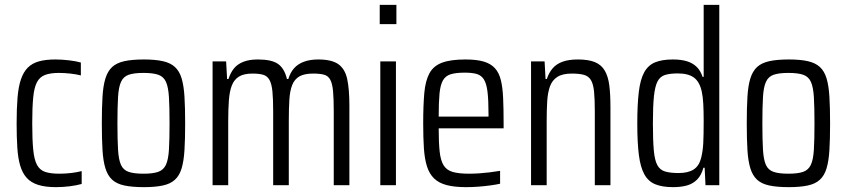

<svg xmlns="http://www.w3.org/2000/svg" viewBox="-20 -763 3488 791"><path d="M210.7 8Q166.2 8 136.7 -1.5Q107.1 -11 89.6 -30.8Q72 -50.5 63 -81.3Q54 -112.1 51.3 -155.3Q48.5 -198.5 48.5 -254.5Q48.5 -315.8 52.2 -360.7Q55.9 -405.7 66.2 -435.9Q76.4 -466.2 94.4 -484.3Q112.5 -502.4 140.3 -510.2Q168.1 -518 208.3 -518Q234.5 -518 264.5 -514.5Q294.5 -510.9 313.1 -505.4V-452.3Q293.6 -457.3 269.3 -459.9Q245.1 -462.6 222.5 -462.6Q187.4 -462.6 165.4 -454.2Q143.4 -445.8 132.1 -424Q120.7 -402.2 116.8 -361.4Q112.8 -320.5 112.8 -255.5Q112.8 -188.5 116.8 -147.1Q120.7 -105.8 132.3 -84Q143.9 -62.2 166.2 -54.8Q188.4 -47.4 224 -47.4Q249 -47.4 273.5 -50.3Q298 -53.3 316.5 -58.2V-5.1Q294.7 1 266.6 4.5Q238.4 8 210.7 8Z M573 8Q524.4 8 492.5 1.2Q460.7 -5.5 442.1 -22.6Q423.6 -39.6 414.3 -69.6Q405 -99.6 402.3 -144.9Q399.5 -190.1 399.5 -254.5Q399.5 -319 402.3 -364.5Q405 -409.9 414.3 -439.9Q423.6 -469.9 442.1 -487Q460.7 -504 492.5 -511Q524.4 -518 573 -518Q619.5 -518 650.9 -511Q682.2 -504 700.7 -487Q719.3 -469.9 728.3 -439.9Q737.3 -409.9 740 -364.5Q742.8 -319 742.8 -254.5Q742.8 -190.1 740 -144.9Q737.3 -99.6 728.3 -69.6Q719.3 -39.6 700.7 -22.6Q682.2 -5.5 650.9 1.2Q619.5 8 573 8ZM570.9 -47.4Q610.2 -47.4 631.8 -55Q653.4 -62.6 663.5 -83.9Q673.5 -105.2 676 -146.4Q678.5 -187.5 678.5 -254.5Q678.5 -321.6 676 -362.9Q673.5 -404.3 663.7 -425.8Q653.9 -447.4 632.1 -455Q610.2 -462.6 570.9 -462.6Q532.1 -462.6 510.2 -455Q488.4 -447.4 478.6 -425.8Q468.7 -404.3 466.3 -362.9Q463.8 -321.6 463.8 -254.5Q463.8 -187.5 466.3 -146.4Q468.7 -105.2 478.3 -83.9Q487.9 -62.6 509.8 -55Q531.6 -47.4 570.9 -47.4Z M855.8 0V-510H911.6L915.6 -437.4H921.2Q929.4 -462.9 943.6 -480.8Q957.9 -498.6 982.3 -508.3Q1006.6 -518 1042.3 -518Q1099 -518 1125.4 -499.6Q1151.8 -481.2 1162.2 -437.4H1167.8Q1175.9 -464.3 1191.6 -481.9Q1207.2 -499.5 1232.4 -508.8Q1257.5 -518 1291.3 -518Q1346.5 -518 1374 -498.5Q1401.4 -479 1410.4 -437.4Q1419.4 -395.7 1419.4 -327.6V0H1355V-302.5Q1355 -356.3 1352.1 -387.7Q1349.1 -419 1340.5 -434.8Q1331.9 -450.6 1314.9 -455.3Q1298 -459.9 1269.5 -459.9Q1233.8 -459.9 1213.4 -448.2Q1193.1 -436.5 1183.7 -412.5Q1174.3 -388.4 1172.1 -352Q1169.8 -315.5 1169.8 -265.1V0H1105.4V-302.5Q1105.4 -355.8 1102.3 -386.8Q1099.1 -417.9 1090 -434Q1080.9 -450.1 1064.2 -455Q1047.5 -459.9 1019.9 -459.9Q984.7 -459.9 964.6 -447.5Q944.5 -435.2 935.1 -410.9Q925.7 -386.6 923 -350.1Q920.2 -313.7 920.2 -265.1V0Z M1544.4 -663.5V-743H1613.1V-663.5ZM1546.8 0V-510H1611.2V0Z M1900.5 8Q1851.7 8 1819.6 -0.6Q1787.5 -9.2 1768.2 -28Q1748.8 -46.8 1739.1 -77.3Q1729.4 -107.9 1726.4 -151.6Q1723.5 -195.3 1723.5 -254Q1723.5 -328.5 1728 -379.5Q1732.6 -430.5 1749.2 -461Q1765.7 -491.5 1801 -504.7Q1836.3 -518 1897.3 -518Q1943.5 -518 1972.7 -509.4Q2001.8 -500.8 2018.8 -482.2Q2035.9 -463.7 2043.4 -433.1Q2050.9 -402.6 2052.8 -358.4Q2054.8 -314.2 2054.8 -255.5V-234.3H1787.3Q1787.3 -175.3 1791.3 -138.5Q1795.3 -101.7 1807.7 -81.8Q1820.1 -61.9 1845.1 -54.6Q1870.1 -47.4 1912.2 -47.4Q1932.1 -47.4 1953.6 -48.8Q1975.2 -50.3 1997.6 -53Q2020.1 -55.7 2040.3 -59.2V-6.1Q2024.8 -2.5 2001.3 0.7Q1977.7 4 1951.7 6Q1925.6 8 1900.5 8ZM1992.6 -262V-292.2Q1992.6 -350.2 1988.5 -384.4Q1984.4 -418.6 1973.6 -435.7Q1962.8 -452.8 1943.9 -458.3Q1924.9 -463.7 1894.8 -463.7Q1859.1 -463.7 1837.5 -457.3Q1815.8 -450.9 1805 -432.2Q1794.2 -413.4 1790.7 -377.6Q1787.3 -341.8 1787.3 -282.6H2012.3Z M2167.8 0V-510H2223.6L2227.6 -437.4H2232.7Q2241.3 -463.4 2256.6 -481.3Q2271.8 -499.2 2297.2 -508.6Q2322.6 -518 2360.6 -518Q2404.3 -518 2431 -507Q2457.6 -495.9 2471.5 -472.1Q2485.4 -448.4 2490.2 -411.5Q2494.9 -374.5 2494.9 -322.7V0H2430.5V-302.5Q2430.5 -354.7 2427.4 -385.8Q2424.2 -416.8 2414.6 -432.9Q2405.1 -449 2386.1 -454.5Q2367.2 -459.9 2335.7 -459.9Q2297.5 -459.9 2276.2 -446.2Q2254.8 -432.4 2245.7 -407.1Q2236.6 -381.7 2234.4 -345.8Q2232.2 -309.9 2232.2 -265.1V0Z M2752.7 8Q2708.5 8 2679.7 -3.8Q2650.8 -15.5 2634.7 -44.6Q2618.5 -73.6 2612 -124.6Q2605.5 -175.5 2605.5 -254.5Q2605.5 -333.4 2611.8 -384.9Q2618 -436.4 2634.2 -465.4Q2650.4 -494.5 2678.9 -506.2Q2707.5 -518 2752.2 -518Q2785.4 -518 2809.4 -510.8Q2833.5 -503.6 2849.7 -487.9Q2865.9 -472.3 2874.5 -446.4H2879V-743H2943.3V0H2886.5L2883 -72H2877.9Q2869.5 -40.7 2851.8 -23.1Q2834.1 -5.5 2809.5 1.3Q2784.9 8 2752.7 8ZM2775.5 -50.1Q2815.2 -50.1 2837.7 -64.8Q2860.3 -79.5 2868.6 -112.5Q2875.5 -140.1 2877.3 -173.3Q2879 -206.5 2879 -264.1Q2879 -305.5 2877.3 -335.8Q2875.5 -366 2871.2 -385.3Q2862.4 -425.9 2839.1 -443.2Q2815.8 -460.5 2772.5 -460.5Q2739.6 -460.5 2719.5 -454.1Q2699.3 -447.7 2688.7 -427.2Q2678.2 -406.7 2674 -365.6Q2669.8 -324.5 2669.8 -255Q2669.8 -185.5 2673.5 -144.1Q2677.2 -102.8 2688 -82.8Q2698.8 -62.8 2720 -56.5Q2741.1 -50.1 2775.5 -50.1Z M3230 8Q3181.4 8 3149.5 1.2Q3117.7 -5.5 3099.1 -22.6Q3080.6 -39.6 3071.3 -69.6Q3062 -99.6 3059.3 -144.9Q3056.5 -190.1 3056.5 -254.5Q3056.5 -319 3059.3 -364.5Q3062 -409.9 3071.3 -439.9Q3080.6 -469.9 3099.1 -487Q3117.7 -504 3149.5 -511Q3181.4 -518 3230 -518Q3276.5 -518 3307.9 -511Q3339.2 -504 3357.7 -487Q3376.3 -469.9 3385.3 -439.9Q3394.3 -409.9 3397 -364.5Q3399.8 -319 3399.8 -254.5Q3399.8 -190.1 3397 -144.9Q3394.3 -99.6 3385.3 -69.6Q3376.3 -39.6 3357.7 -22.6Q3339.2 -5.5 3307.9 1.2Q3276.5 8 3230 8ZM3227.9 -47.4Q3267.2 -47.4 3288.8 -55Q3310.4 -62.6 3320.5 -83.9Q3330.5 -105.2 3333 -146.4Q3335.5 -187.5 3335.5 -254.5Q3335.5 -321.6 3333 -362.9Q3330.5 -404.3 3320.7 -425.8Q3310.9 -447.4 3289.1 -455Q3267.2 -462.6 3227.9 -462.6Q3189.1 -462.6 3167.2 -455Q3145.4 -447.4 3135.6 -425.8Q3125.7 -404.3 3123.3 -362.9Q3120.8 -321.6 3120.8 -254.5Q3120.8 -187.5 3123.3 -146.4Q3125.7 -105.2 3135.3 -83.9Q3144.9 -62.6 3166.8 -55Q3188.6 -47.4 3227.9 -47.4Z"/></svg>

Font: Saira Thin Condensed
Style: Regular
Weight: 100
Width: 3
Version: Version 1.101